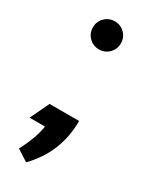

<svg xmlns="http://www.w3.org/2000/svg" viewBox="-170 -533 597 737"><g transform="rotate(30 128.5 -164.5)"><path d="M84 155 34 123Q72 49 78 0H10L50 -84H181Q181 56 84 155ZM65 -378Q47 -396 47 -422Q47 -448 65 -466Q83 -484 109 -484Q135 -484 153 -466Q171 -448 171 -422Q171 -396 153 -378Q135 -360 109 -360Q83 -360 65 -378Z"/></g></svg>

Font: Baumans
Style: Regular
Weight: 400
Designer: Henadij Zarechnjuk
Foundry: Cyreal (www.cyreal.org)
Version: Version 001.001